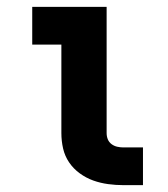

<svg xmlns="http://www.w3.org/2000/svg" viewBox="-20 -540 490 560"><path d="M340 0Q318 0 295.5 -3Q273 -6 252 -13.5Q231 -21 212.5 -34.5Q194 -48 181.5 -66.5Q169 -85 164 -107Q159 -129 159 -152V-410H74V-520H291V-152Q291 -142 294.5 -133.5Q298 -125 305.5 -119.5Q313 -114 322 -112Q331 -110 340 -110H397V0Z"/></svg>

Font: Iosevka Etoile Extrabold
Style: Regular
Weight: 800
Designer: Belleve Invis
Foundry: Belleve Invis
Version: Version 22.1.2; ttfautohint (v1.8.4)